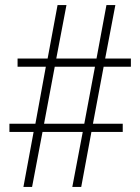

<svg xmlns="http://www.w3.org/2000/svg" viewBox="-20 -734 551 754"><path d="M72 0 112 -216H17V-248H119L160 -472H49V-504H167L206 -714H241L201 -504H359L398 -714H433L393 -504H494V-472H387L345 -248H462V-216H339L299 0H264L305 -216H147L106 0ZM153 -248H311L353 -472H195Z"/></svg>

Font: Noto Serif Lao SemiCondensed ExtraLight
Style: Regular
Weight: 200
Width: 4
Designer: Monotype Design Team
Foundry: Monotype Imaging Inc.
Version: Version 2.003; ttfautohint (v1.8.4.7-5d5b)